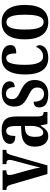

<svg xmlns="http://www.w3.org/2000/svg" viewBox="829 -1416 597 2295"><g transform="rotate(-90 1127.5 -268.5)"><path d="M67 -439 195 0H298L416 -414C433 -474 442 -490 469 -490H484V-536H313V-490H324C351 -490 364 -477 364 -457C364 -435 360 -418 351 -388L302 -204C288 -155 279 -111 273 -85C268 -118 256 -173 243 -219L191 -405C187 -422 183 -438 183 -456C183 -477 194 -490 222 -490H239V-536H5V-490C40 -490 55 -480 67 -439Z M647 10C711 10 735 -24 770 -79H777L792 0H936V-46H933C896 -46 883 -62 883 -118V-375C883 -501 828 -547 718 -547C624 -547 555 -513 555 -449C555 -405 586 -384 650 -384C650 -451 664 -493 709 -493C757 -493 769 -448 769 -373V-315L703 -312C581 -307 522 -259 522 -151C522 -41 578 10 647 10ZM688 -50C654 -50 639 -87 639 -146C639 -222 662 -262 732 -267L770 -270V-191C770 -109 738 -50 688 -50Z M1148 10C1258 10 1319 -53 1319 -151C1319 -241 1271 -281 1187 -321C1114 -355 1090 -375 1090 -426C1090 -469 1114 -496 1155 -496C1203 -496 1234 -460 1234 -391C1280 -391 1303 -414 1303 -452C1303 -502 1260 -546 1165 -546C1067 -546 1001 -495 1001 -398C1001 -309 1043 -271 1137 -225C1204 -192 1229 -169 1229 -123C1229 -73 1205 -41 1150 -41C1091 -41 1059 -89 1059 -165C1023 -165 991 -147 991 -98C991 -29 1040 10 1148 10Z M1583 10C1698 10 1735 -49 1735 -94C1735 -114 1727 -126 1714 -135C1696 -90 1659 -52 1603 -52C1531 -52 1500 -127 1500 -266C1500 -442 1532 -493 1582 -493C1625 -493 1637 -438 1637 -373C1715 -373 1736 -399 1736 -444C1736 -505 1686 -547 1579 -547C1470 -547 1385 -480 1385 -265C1385 -66 1465 10 1583 10Z M2009 10C2145 10 2216 -81 2216 -269C2216 -457 2138 -547 2012 -547C1876 -547 1805 -457 1805 -269C1805 -81 1883 10 2009 10ZM2011 -46C1946 -46 1922 -123 1922 -269C1922 -415 1945 -490 2010 -490C2076 -490 2099 -415 2099 -269C2099 -123 2077 -46 2011 -46Z"/></g></svg>

Font: Noto Serif Lao ExtraCondensed SemiBold
Style: Regular
Weight: 600
Width: 2
Designer: Monotype Design Team
Foundry: Monotype Imaging Inc.
Version: Version 2.003